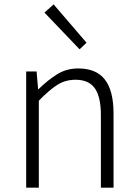

<svg xmlns="http://www.w3.org/2000/svg" viewBox="-20 -861 633 881"><path d="M100.1 0V-533.2H147.9L154.8 -452.1H157.2Q197.3 -491.7 240.7 -519.3Q284.2 -546.9 338.9 -546.9Q422.4 -546.9 461.7 -495.4Q501 -443.8 501 -340.8V0H442.9V-333Q442.9 -416 415.3 -455.6Q387.7 -495.1 326.2 -495.1Q279.3 -495.1 241.9 -470.9Q204.6 -446.8 158.2 -398.9V0ZM345.2 -634.8 184.1 -803.2 226.1 -840.8 377 -665Z"/></svg>

Font: Source Han Sans CN Light
Style: Regular
Weight: 300
Designer: Ryoko NISHIZUKA  (kana, bopomofo & ideographs); Paul D. Hunt (Latin, Greek & Cyrillic); Sandoll Communications , Soo-you
Foundry: Adobe
Version: Version 2.000;hotconv 1.0.107;makeotfexe 2.5.65593